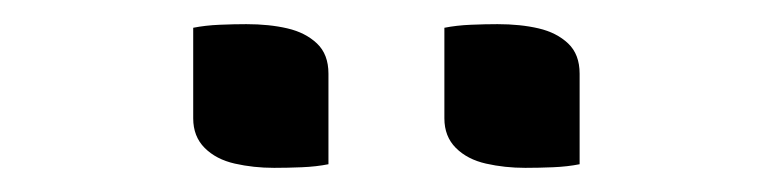

<svg xmlns="http://www.w3.org/2000/svg" viewBox="-20 -781 640 159"><path d="M140 -758Q150 -760 162 -760.5Q174 -761 184 -761Q203 -761 218 -757.5Q233 -754 242.5 -745Q252 -736 252 -720V-645Q242 -643 230 -642.5Q218 -642 207 -642Q190 -642 174.5 -645.5Q159 -649 149.5 -658.5Q140 -668 140 -683ZM348 -758Q358 -760 370 -760.5Q382 -761 392 -761Q411 -761 426 -757.5Q441 -754 450.5 -745Q460 -736 460 -720V-645Q450 -643 438 -642.5Q426 -642 415 -642Q398 -642 382.5 -645.5Q367 -649 357.5 -658.5Q348 -668 348 -683Z"/></svg>

Font: Recursive Casual
Style: Regular
Weight: 400
Version: Version 1.047